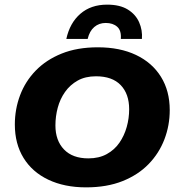

<svg xmlns="http://www.w3.org/2000/svg" viewBox="-20 -798 767 828"><path d="M351 10Q258 10 188.5 -23Q119 -56 81.5 -117Q44 -178 44 -261Q44 -327 66.5 -387Q89 -447 134 -493.5Q179 -540 246 -567Q313 -594 402 -594Q497 -594 566.5 -561Q636 -528 674 -467Q712 -406 712 -323Q712 -257 689 -197Q666 -137 621 -90.5Q576 -44 508.5 -17Q441 10 351 10ZM361 -115Q407 -115 440.5 -133.5Q474 -152 495 -182.5Q516 -213 526.5 -250.5Q537 -288 537 -327Q537 -393 500.5 -431Q464 -469 394 -469Q348 -469 315 -450.5Q282 -432 260.5 -401.5Q239 -371 229 -333.5Q219 -296 219 -257Q219 -192 256 -153.5Q293 -115 361 -115ZM266 -630Q281 -699 326.5 -738.5Q372 -778 442 -778Q497 -778 531 -757Q565 -736 580 -702Q595 -668 592 -630H501Q504 -666 485.5 -682.5Q467 -699 436 -699Q407 -699 386.5 -681.5Q366 -664 358 -630Z"/></svg>

Font: Rokkitt SemiBold ExtraBold
Style: Italic
Weight: 800
Italic angle: -9°
Version: Version 3.103